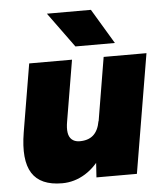

<svg xmlns="http://www.w3.org/2000/svg" viewBox="-52 -747 682 804"><g transform="rotate(-5 289.5 -344.5)"><path d="M322 0 328 -92 396 -500H576L492 0ZM40 -244 83 -500H263L220 -244ZM220 -244Q215 -216 218 -197Q221 -178 232.5 -168Q244 -158 262 -157Q300 -156 322 -175Q344 -194 351 -234H400Q387 -155 354 -100Q321 -45 275 -16.5Q229 12 177 12Q86 12 51 -43.5Q16 -99 35 -214L40 -244ZM282 -554 175 -701H360L448 -554Z"/></g></svg>

Font: Figtree Black
Style: Italic
Weight: 900
Italic angle: -9.5°
Foundry: Erik Kennedy
Version: Version 2.001;gftools[0.9.30]